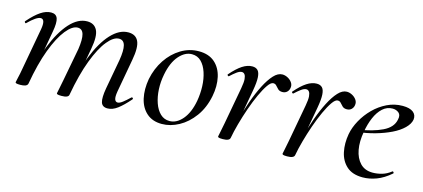

<svg xmlns="http://www.w3.org/2000/svg" viewBox="-42 -689 2189 993"><g transform="rotate(15 1052.5 -192.5)"><path d="M548 9Q520 9 513 -14Q506 -37 515 -89L544 -248Q553 -302 546 -328.5Q539 -355 514 -355Q485 -355 452.5 -315.5Q420 -276 390.5 -198.5Q361 -121 341 -9L327 -10Q347 -128 381.5 -216Q416 -304 460 -351.5Q504 -399 552 -399Q592 -399 606.5 -368Q621 -337 608 -267L576 -89Q571 -59 575.5 -46.5Q580 -34 591 -34Q602 -34 617.5 -46Q633 -58 653 -77Q657 -81 661 -77Q665 -73 661 -69Q629 -32 602 -11.5Q575 9 548 9ZM81 8Q65 8 60 6Q55 4 55 1Q55 -2 60.5 -24.5Q66 -47 70 -71L111 -297Q121 -353 95 -353Q84 -353 67 -341.5Q50 -330 29 -309Q26 -305 22 -309.5Q18 -314 21 -317Q56 -357 84.5 -376Q113 -395 140 -395Q167 -395 174.5 -373Q182 -351 173 -302L121 -9Q117 8 81 8ZM302 8Q286 8 281 6Q276 4 276 1Q276 -2 281.5 -26Q287 -50 291 -74L324 -249Q332 -303 324.5 -329Q317 -355 293 -355Q264 -355 231 -314Q198 -273 169 -196Q140 -119 121 -9L106 -10Q126 -127 160.5 -214.5Q195 -302 239 -350.5Q283 -399 332 -399Q370 -399 385.5 -368.5Q401 -338 388 -268L341 -9Q339 8 302 8Z M840 14Q790 14 758.5 -14Q727 -42 716.5 -89Q706 -136 716 -193Q728 -252 759 -298.5Q790 -345 834.5 -372Q879 -399 930 -399Q983 -399 1015 -371Q1047 -343 1057.5 -296Q1068 -249 1057 -193Q1044 -128 1010 -81.5Q976 -35 931 -10.5Q886 14 840 14ZM875 -11Q913 -11 944 -47.5Q975 -84 987 -149Q994 -189 992.5 -228.5Q991 -268 980 -301.5Q969 -335 949 -355Q929 -375 899 -375Q862 -375 830.5 -339Q799 -303 786 -236Q778 -195 780 -155.5Q782 -116 793.5 -83Q805 -50 825.5 -30.5Q846 -11 875 -11Z M1204 -9 1194 -10Q1203 -57 1217 -110Q1231 -163 1249 -213.5Q1267 -264 1288 -305Q1309 -346 1331.5 -370.5Q1354 -395 1378 -395Q1392 -395 1406.5 -387.5Q1421 -380 1430 -367Q1439 -354 1436 -338Q1434 -325 1424.5 -316Q1415 -307 1400 -307Q1385 -307 1376.5 -315Q1368 -323 1361.5 -331Q1355 -339 1344 -339Q1331 -339 1315 -316Q1299 -293 1282 -256Q1265 -219 1249.5 -174.5Q1234 -130 1222 -86.5Q1210 -43 1204 -9ZM1165 8Q1149 8 1144 6Q1139 4 1139 1Q1139 -2 1144.5 -26Q1150 -50 1154 -74L1190 -271Q1196 -304 1194.5 -321Q1193 -338 1187 -345.5Q1181 -353 1172 -353Q1160 -353 1144.5 -341.5Q1129 -330 1113 -315Q1110 -312 1106 -316Q1102 -320 1105 -323Q1137 -360 1164 -377.5Q1191 -395 1217 -395Q1236 -395 1246.5 -384Q1257 -373 1258.5 -347Q1260 -321 1252 -276L1204 -9Q1201 8 1165 8Z M1549 -9 1539 -10Q1548 -57 1562 -110Q1576 -163 1594 -213.5Q1612 -264 1633 -305Q1654 -346 1676.5 -370.5Q1699 -395 1723 -395Q1737 -395 1751.5 -387.5Q1766 -380 1775 -367Q1784 -354 1781 -338Q1779 -325 1769.5 -316Q1760 -307 1745 -307Q1730 -307 1721.5 -315Q1713 -323 1706.5 -331Q1700 -339 1689 -339Q1676 -339 1660 -316Q1644 -293 1627 -256Q1610 -219 1594.5 -174.5Q1579 -130 1567 -86.5Q1555 -43 1549 -9ZM1510 8Q1494 8 1489 6Q1484 4 1484 1Q1484 -2 1489.5 -26Q1495 -50 1499 -74L1535 -271Q1541 -304 1539.5 -321Q1538 -338 1532 -345.5Q1526 -353 1517 -353Q1505 -353 1489.5 -341.5Q1474 -330 1458 -315Q1455 -312 1451 -316Q1447 -320 1450 -323Q1482 -360 1509 -377.5Q1536 -395 1562 -395Q1581 -395 1591.5 -384Q1602 -373 1603.5 -347Q1605 -321 1597 -276L1549 -9Q1546 8 1510 8Z M1915 12Q1860 12 1829 -16Q1798 -44 1788.5 -89Q1779 -134 1788 -185Q1795 -223 1816 -261Q1837 -299 1868 -330Q1899 -361 1938 -380Q1977 -399 2021 -399Q2059 -399 2077.5 -384.5Q2096 -370 2093 -345Q2089 -321 2065.5 -298Q2042 -275 2005 -257Q1968 -239 1922 -226Q1876 -213 1828 -208L1830 -221Q1905 -232 1956 -256.5Q2007 -281 2015 -324Q2021 -349 2007.5 -360.5Q1994 -372 1974 -372Q1944 -372 1921 -351Q1898 -330 1883 -295Q1868 -260 1861 -218Q1851 -164 1859 -120.5Q1867 -77 1892 -51Q1917 -25 1959 -25Q1982 -25 2007.5 -32Q2033 -39 2057 -58Q2059 -60 2062.5 -56Q2066 -52 2064 -49Q2026 -16 1988.5 -2Q1951 12 1915 12Z"/></g></svg>

Font: Cormorant Garamond Light Medium
Style: Italic
Weight: 500
Italic angle: -10°
Version: Version 4.001